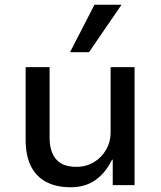

<svg xmlns="http://www.w3.org/2000/svg" viewBox="-20 -780 677 809"><path d="M278 9Q217 9 174.5 -13.5Q132 -36 110 -80.5Q88 -125 88 -192V-497H189V-197Q189 -162 200.5 -134.5Q212 -107 236.5 -92Q261 -77 302 -77Q343 -77 375.5 -96.5Q408 -116 427 -149Q446 -182 446 -219V-497H547V0H455V-107H452Q426 -53 383 -22Q340 9 278 9ZM275 -560 378 -760H492L355 -560Z"/></svg>

Font: Nunito Sans 12pt ExtraLight 7pt Medium
Style: Regular
Weight: 500
Version: Version 3.101;gftools[0.9.27]